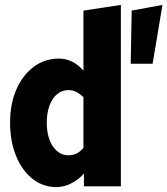

<svg xmlns="http://www.w3.org/2000/svg" viewBox="-20 -757 680 780"><path d="M511 -498 515 -714 640 -737 600 -498ZM208 3Q154 3 111.5 -31Q69 -65 45 -124Q21 -183 21 -259Q21 -335 46.5 -393.5Q72 -452 117 -485.5Q162 -519 220 -519Q247 -519 272 -507Q297 -495 319 -470V-714L471 -737V0H321V-52Q299 -27 269.5 -12Q240 3 208 3ZM170 -258Q170 -219 181 -189.5Q192 -160 212 -143Q232 -126 258 -126Q275 -126 290 -133Q305 -140 319 -156V-362Q305 -376 290 -383.5Q275 -391 258 -391Q232 -391 212 -374.5Q192 -358 181 -328Q170 -298 170 -258Z"/></svg>

Font: Red Hat Mono
Style: Regular
Weight: 300
Monospace: yes
Designer: Pentagram, MCKL
Foundry: Pentagram, MCKL
Version: Version 1.023